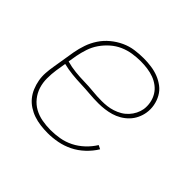

<svg xmlns="http://www.w3.org/2000/svg" viewBox="-133 -698 867 867"><g transform="rotate(45 300.0 -265.0)"><path d="M264 8Q241 8 218 5Q195 2 174.5 -5Q154 -12 135.5 -24Q117 -36 103.5 -52.5Q90 -69 81.5 -89.5Q73 -110 69 -132Q65 -154 66.5 -177Q68 -200 72 -223L90 -333Q95 -361 104.5 -388.5Q114 -416 130.5 -441Q147 -466 170.5 -485.5Q194 -505 221 -517.5Q248 -530 276.5 -534Q305 -538 333 -538Q358 -538 382.5 -534.5Q407 -531 428.5 -522.5Q450 -514 468.5 -500Q487 -486 498.5 -465.5Q510 -445 514.5 -421Q519 -397 515 -373Q512 -354 503 -335Q494 -316 479.5 -301Q465 -286 447 -275.5Q429 -265 410 -259.5Q391 -254 371 -251.5Q351 -249 332 -249Q302 -249 273 -251.5Q244 -254 215 -255Q186 -256 157 -259Q128 -262 100 -269L92 -220Q88 -193 88 -165Q88 -137 96 -112Q104 -87 120.5 -66.5Q137 -46 159.5 -33.5Q182 -21 209 -16Q236 -11 264 -11Q292 -11 321 -16Q350 -21 377 -34.5Q404 -48 427 -69.5Q450 -91 466 -117L484 -108Q467 -80 442 -56.5Q417 -33 387.5 -18.5Q358 -4 326.5 2Q295 8 264 8ZM335 -267Q352 -267 369 -269Q386 -271 403 -276.5Q420 -282 435.5 -291Q451 -300 463.5 -313.5Q476 -327 484 -343Q492 -359 495 -376Q498 -397 494 -418Q490 -439 479.5 -456.5Q469 -474 452.5 -486.5Q436 -499 417 -506Q398 -513 376.5 -516Q355 -519 333 -519Q308 -519 281.5 -515Q255 -511 230 -500Q205 -489 184 -470.5Q163 -452 147.5 -429.5Q132 -407 123.5 -381.5Q115 -356 110 -330L103 -288Q131 -280 160 -277Q189 -274 218 -273.5Q247 -273 276 -270Q305 -267 335 -267Z"/></g></svg>

Font: Iosevka Curly Thin Extended
Style: Italic
Weight: 100
Width: 7
Italic angle: -9°
Monospace: yes
Designer: Belleve Invis
Foundry: Belleve Invis
Version: Version 11.1.0; ttfautohint (v1.8.3)